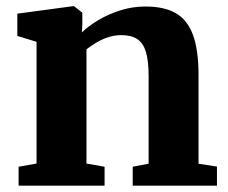

<svg xmlns="http://www.w3.org/2000/svg" viewBox="-20 -584 716 604"><path d="M95 -69.5V-452.5L34.5 -471V-541L209 -564.5H213L239 -544V-507L237.5 -482Q258.5 -502.5 289.8 -521Q321 -539.5 358.8 -551.5Q396.5 -563.5 438 -563.5Q497 -563.5 533.5 -542.2Q570 -521 587.2 -473.8Q604.5 -426.5 604.5 -348.5V-69L662.5 -60V0H397.5V-59.5L447.5 -69V-345Q447.5 -392 439.2 -420Q431 -448 412.2 -460.8Q393.5 -473.5 362 -473.5Q339.5 -473.5 319 -466.5Q298.5 -459.5 281.5 -449Q264.5 -438.5 252 -429V-69.5L309 -59.5V0H38.5V-59.5Z"/></svg>

Font: Merriweather 28pt ExtraBold
Style: Regular
Weight: 800
Version: Version 2.100